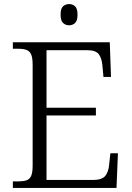

<svg xmlns="http://www.w3.org/2000/svg" viewBox="-20 -921 646 941"><path d="M43 0V-32H70Q93 -32 109 -37Q125 -42 132.5 -58.5Q140 -75 140 -109V-603Q140 -638 132.5 -654.5Q125 -671 109.5 -676.5Q94 -682 70 -682H43V-714H518L524 -544H487L482 -599Q479 -636 464 -655.5Q449 -675 407 -675H208V-393H450V-355H208V-39H436Q479 -39 495.5 -58.5Q512 -78 515 -115L521 -170H558L551 0ZM319 -797Q301 -797 289 -808.5Q277 -820 277 -849Q277 -879 289 -890Q301 -901 319 -901Q336 -901 348 -890Q360 -879 360 -849Q360 -820 348 -808.5Q336 -797 319 -797Z"/></svg>

Font: Noto Serif Gujarati Light
Style: Regular
Weight: 300
Version: Version 2.102